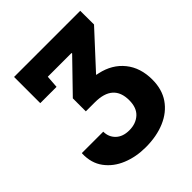

<svg xmlns="http://www.w3.org/2000/svg" viewBox="-200 -835 969 969"><g transform="rotate(-45 284.5 -350.5)"><path d="M279.3 10.3Q210.4 10.3 153.1 -13.2Q95.7 -36.6 61.8 -82.3Q27.8 -127.9 29.8 -194.3L30.8 -197.3H183.1Q183.1 -159.2 209.2 -134Q235.4 -108.9 281.2 -108.9Q328.1 -108.9 358.2 -136Q388.2 -163.1 388.2 -216.8Q388.2 -332 257.8 -332H193.4V-424.8L351.6 -587.9L350.1 -591.3H181.2L176.3 -523.9H60.1V-710.9H532.2L532.7 -612.8L361.3 -426.8V-424.8Q365.7 -423.8 375.5 -421.9Q454.1 -404.8 499.3 -348.6Q544.4 -292.5 544.4 -208Q544.4 -138.2 511 -89.6Q477.5 -41 417.7 -15.4Q357.9 10.3 279.3 10.3Z"/></g></svg>

Font: Roboto Slab ExtraBold
Style: Regular
Weight: 800
Designer: Google
Version: Version 2.001; ttfautohint (v1.8.3)